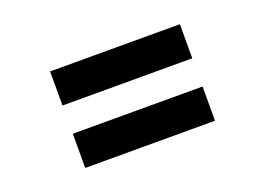

<svg xmlns="http://www.w3.org/2000/svg" viewBox="-56 -570 750 543"><g transform="rotate(-20 319.0 -298.5)"><path d="M123.5 -341V-443.6H514.1V-341ZM123.5 -153.1V-256H514.1V-153.1Z"/></g></svg>

Font: Maven Pro
Style: Regular
Weight: 400
Designer: Joe Prince
Foundry: Joe Prince
Version: Version 2.103